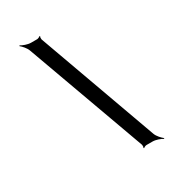

<svg xmlns="http://www.w3.org/2000/svg" viewBox="-174 -763 779 878"><g transform="rotate(-30 216.0 -324.5)"><path d="M399 -19 172 -648C171 -652 171 -661 174 -664L171 -666C168 -663 160 -659 155 -659H123C105 -659 82 -668 71 -675L69 -672C79 -664 95 -647 101 -630L329 -1C330 3 330 12 327 15L330 17C332 14 341 10 346 10H378C396 10 419 19 430 26L432 23C422 15 405 -2 399 -19Z"/></g></svg>

Font: Gamestation Storm Oblique 
Style: Italic
Weight: 400
Designer: Jonas Hecksher
Foundry: Jonas Hecksher, Playtypeª, e-types AS
Version: Version 1.003